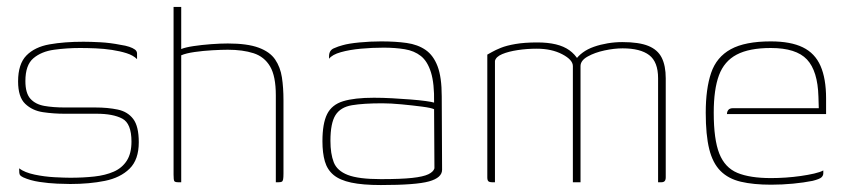

<svg xmlns="http://www.w3.org/2000/svg" viewBox="-20 -524 2434 552"><path d="M182 5Q169 5 144.5 4Q120 3 93.5 -1Q67 -5 47 -14Q41 -17 38.5 -19.5Q36 -22 35.5 -27Q35 -32 35 -40Q51 -28 79.5 -22Q108 -16 137 -14.5Q166 -13 182 -13Q219 -13 251 -16.5Q283 -20 307 -30.5Q331 -41 344.5 -62Q358 -83 358 -117Q358 -169 331.5 -183Q305 -197 258 -197H165Q134 -197 103.5 -201.5Q73 -206 52.5 -225.5Q32 -245 32 -290Q32 -340 56 -364.5Q80 -389 122.5 -396.5Q165 -404 220 -404Q240 -404 268.5 -402.5Q297 -401 327 -395Q341 -393 351.5 -389.5Q362 -386 368 -381.5Q374 -377 374 -370V-354Q363 -365 344 -371Q325 -377 302 -380.5Q279 -384 255 -385Q231 -386 210 -386Q172 -386 135.5 -381Q99 -376 76 -356.5Q53 -337 53 -291Q53 -256 67.5 -240Q82 -224 107.5 -219.5Q133 -215 166 -215H254Q290 -215 318.5 -209Q347 -203 363 -182Q379 -161 379 -115Q379 -65 352.5 -39Q326 -13 281.5 -4Q237 5 182 5Z M493 0Q483 0 481 -3.5Q479 -7 479 -22V-504H501V-383Q513 -388 536.5 -391.5Q560 -395 586.5 -397Q613 -399 635 -399Q691 -399 723.5 -387Q756 -375 771 -353Q786 -331 790.5 -301.5Q795 -272 795 -236V-25Q795 -14 794 -8.5Q793 -3 790 -1.5Q787 0 780 0H773V-250Q773 -305 756.5 -333Q740 -361 709 -371Q678 -381 635 -381Q617 -381 590.5 -379.5Q564 -378 539.5 -374.5Q515 -371 501 -365V0Z M1075 8Q1023 8 990 1Q957 -6 939 -21Q921 -36 914 -60Q907 -84 907 -118Q907 -169 920.5 -196Q934 -223 966.5 -233Q999 -243 1055 -243Q1080 -243 1107.5 -241.5Q1135 -240 1160.5 -238Q1186 -236 1204 -233.5Q1222 -231 1228 -229Q1229 -284 1219 -316Q1209 -348 1190 -363Q1171 -378 1143.5 -382.5Q1116 -387 1083 -387Q1050 -387 1017.5 -384Q985 -381 960 -374Q935 -367 926 -355V-362Q926 -379 939.5 -385Q953 -391 965 -394Q982 -399 1013.5 -402Q1045 -405 1076 -405Q1117 -405 1149 -400.5Q1181 -396 1203.5 -380.5Q1226 -365 1238 -333.5Q1250 -302 1250 -247L1251 -36Q1251 -13 1213.5 -2.5Q1176 8 1075 8ZM1075 -9Q1133 -9 1165 -12.5Q1197 -16 1211.5 -23Q1226 -30 1229 -40L1228 -210Q1220 -214 1193 -217.5Q1166 -221 1134.5 -224Q1103 -227 1079 -227Q1025 -227 992 -221.5Q959 -216 944.5 -193Q930 -170 930 -119Q930 -82 939.5 -57.5Q949 -33 980 -21Q1011 -9 1075 -9Z M1396 0Q1387 0 1384 -3Q1381 -6 1381 -14V-367Q1385 -369 1394.5 -374.5Q1404 -380 1420 -386.5Q1436 -393 1462 -397.5Q1488 -402 1525 -402Q1555 -402 1578 -396.5Q1601 -391 1617 -379.5Q1633 -368 1643 -351H1634Q1642 -363 1655.5 -373Q1669 -383 1687.5 -389.5Q1706 -396 1727 -399.5Q1748 -403 1769 -403Q1817 -403 1844 -392Q1871 -381 1882.5 -358Q1894 -335 1894 -299V-14Q1894 -7 1891 -3.5Q1888 0 1881 0H1872Q1872 -75 1872 -149.5Q1872 -224 1872 -299Q1872 -346 1846.5 -365.5Q1821 -385 1770 -385Q1746 -385 1718 -379Q1690 -373 1669.5 -361.5Q1649 -350 1649 -334V0H1627V-334Q1627 -352 1596.5 -368Q1566 -384 1523 -384Q1495 -384 1468.5 -380Q1442 -376 1424 -368.5Q1406 -361 1403 -349V0Z M2197 7Q2146 7 2110 -1.5Q2074 -10 2051.5 -32.5Q2029 -55 2019 -95.5Q2009 -136 2009 -200Q2009 -269 2024.5 -314.5Q2040 -360 2081 -382.5Q2122 -405 2196 -405Q2253 -405 2288 -388Q2323 -371 2339 -334.5Q2355 -298 2355 -241V-196H2070Q2070 -203 2074 -208Q2078 -213 2088 -213H2334L2333 -246Q2331 -320 2300 -353Q2269 -386 2196 -386Q2134 -386 2098 -367Q2062 -348 2047 -307.5Q2032 -267 2032 -200Q2032 -123 2048 -82.5Q2064 -42 2100 -27Q2136 -12 2197 -12Q2217 -12 2239 -13.5Q2261 -15 2282 -18Q2303 -21 2320.5 -25Q2338 -29 2347 -34V-26Q2347 -19 2341.5 -14Q2336 -9 2316 -4Q2291 1 2260 4Q2229 7 2197 7Z"/></svg>

Font: Genos Thin
Style: Regular
Weight: 100
Designer: Robert E. Leuschke
Foundry: Robert E. Leuschke
Version: Version 1.010